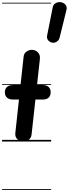

<svg xmlns="http://www.w3.org/2000/svg" viewBox="-25 -1355 659 1838"><path d="M198.5 0Q166.5 0 142.2 -21.5Q118 -43 121.5 -79.5L156.5 -402H99.5Q62.5 -402 42 -420.5Q21.5 -439 21.5 -471Q21.5 -504 42 -522.5Q62.5 -541 99.5 -541H171.5L201 -811.5Q204 -844 228.5 -861Q253 -878 279 -878Q313 -878 337 -854.5Q361 -831 357 -792L329.5 -541H385.5Q421 -541 440.5 -522.5Q460 -504 460 -471Q460 -439 440.5 -420.5Q421 -402 385.5 -402H314L277.5 -69Q274 -35 251.2 -17.5Q228.5 0 198.5 0ZM198.5 0Q166.5 0 142.2 -21.5Q118 -43 121.5 -79.5L156.5 -402H99.5Q62.5 -402 42 -420.5Q21.5 -439 21.5 -471Q21.5 -504 42 -522.5Q62.5 -541 99.5 -541H171.5L201 -811.5Q204 -844 228.5 -861Q253 -878 279 -878Q313 -878 337 -854.5Q361 -831 357 -792L329.5 -541H385.5Q421 -541 440.5 -522.5Q460 -504 460 -471Q460 -439 440.5 -420.5Q421 -402 385.5 -402H314L277.5 -69Q274 -35 251.2 -17.5Q228.5 0 198.5 0ZM475 -946.5Q452.5 -950.5 436.8 -968.5Q421 -986.5 426 -1015L479 -1281Q483 -1310.5 506.5 -1324Q530 -1337.5 554 -1334.5Q581 -1331.5 600 -1311.8Q619 -1292 611.5 -1261L546 -996Q539.5 -969 518 -955.8Q496.5 -942.5 475 -946.5ZM-5 455H464.5V463H-5ZM-5 -16H464.5V0H-5ZM-5 -549H464.5V-541H-5ZM-5 -1329H464.5V-1321H-5Z"/></svg>

Font: Edu SA Dotted Guide
Style: Regular
Weight: 400
Designer: Tina and Corey Anderson, Eben Sorkin, Mirko Velimirovic
Foundry: Google for Education
Version: Version 2.000